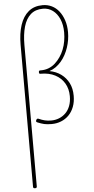

<svg xmlns="http://www.w3.org/2000/svg" viewBox="-96 -1167 892 1831"><g transform="rotate(-5 350.0 -251.5)"><path d="M162 615Q152 615 148 611Q144 607 144 600V-759Q144 -868 170.5 -948.5Q197 -1029 250.5 -1073.5Q304 -1118 386 -1118Q433 -1118 473 -1098.5Q513 -1079 542 -1042Q571 -1005 588 -954Q605 -903 605 -839Q605 -803 599 -766.5Q593 -730 581 -694Q569 -658 551.5 -625.5Q534 -593 510.5 -565.5Q487 -538 458.5 -517.5Q430 -497 396 -486Q460 -474 506.5 -440Q553 -406 579.5 -354Q606 -302 606 -231Q606 -172 588 -125.5Q570 -79 538.5 -47Q507 -15 464.5 2Q422 19 373 19Q330 19 302 12.5Q274 6 238 -9Q228 -13 227.5 -19.5Q227 -26 231 -33Q235 -42 241.5 -43.5Q248 -45 256 -41Q282 -29 310 -22Q338 -15 373 -15Q412 -15 447.5 -29Q483 -43 510.5 -70Q538 -97 553.5 -137.5Q569 -178 569 -231Q569 -301 537.5 -354.5Q506 -408 448.5 -438Q391 -468 312 -468H306Q302 -468 298.5 -471Q295 -474 295 -484Q295 -493 298.5 -496.5Q302 -500 306 -500H316Q356 -500 390.5 -513.5Q425 -527 452.5 -552Q480 -577 502 -609Q524 -641 539 -679Q554 -717 561 -758.5Q568 -800 568 -841Q568 -914 544.5 -968.5Q521 -1023 480 -1053.5Q439 -1084 386 -1084Q313 -1084 267.5 -1043.5Q222 -1003 201 -929Q180 -855 180 -755V600Q180 607 176 611Q172 615 162 615Z"/></g></svg>

Font: Playwrite FR Moderne Thin
Style: Regular
Weight: 250
Version: Version 1.002